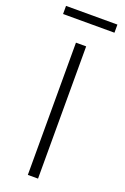

<svg xmlns="http://www.w3.org/2000/svg" viewBox="-163 -905 620 955"><g transform="rotate(20 147.0 -427.5)"><path d="M120 -700H174V0H120ZM11 -855H283V-812H11Z"/></g></svg>

Font: Niramit ExtraLight
Style: Regular
Weight: 200
Designer: Katatrad Aksorn Co.,Ltd.
Foundry: Cadson Demak Co.,Ltd.
Version: Version 1.000; ttfautohint (v1.6)